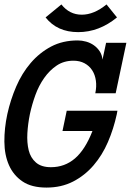

<svg xmlns="http://www.w3.org/2000/svg" viewBox="-24 -829 590 860"><path d="M499 -316.9Q484.9 -252 459.5 -192.9Q434.1 -133.8 395 -88.4Q356 -43 303.5 -15.9Q251 11.2 184.1 11.2Q117.2 11.2 76.7 -16.4Q36.1 -43.9 16.1 -89.4Q-3.9 -134.8 -4.4 -194.3Q-4.9 -253.9 8.8 -317.9Q22.9 -381.8 48.6 -441.4Q74.2 -501 113.5 -546.9Q152.8 -592.8 204.8 -620.4Q256.8 -647.9 324.2 -647.9Q342.8 -647.9 361.8 -642.6Q380.9 -637.2 396.5 -626.2Q412.1 -615.2 422.6 -599.1Q433.1 -583 435.1 -562L451.2 -637.2H542L494.1 -411.1H402.8Q409.2 -440.9 405.5 -467.5Q401.9 -494.1 388.9 -514.2Q376 -534.2 354.5 -545.7Q333 -557.1 305.2 -557.1Q262.2 -557.1 230.2 -535.6Q198.2 -514.2 174.1 -480Q149.9 -445.8 134.5 -403.3Q119.1 -360.8 109.9 -317.9Q101.1 -274.9 98.6 -232.4Q96.2 -189.9 104.5 -156Q112.8 -122.1 137 -101.1Q161.1 -80.1 204.1 -80.1Q266.1 -80.1 312 -119.6Q357.9 -159.2 390.1 -242.2H255.9L274.9 -333H502ZM500 -751Q419.9 -685.1 326.2 -685.1Q231.9 -685.1 180.2 -751L251 -809.1Q287.1 -763.2 342.3 -763.2Q397 -763.2 453.1 -809.1Z"/></svg>

Font: Anonymous Pro
Style: Bold Italic
Weight: 700
Italic angle: -12°
Monospace: yes
Designer: Mark Simonson
Version: Version 1.003